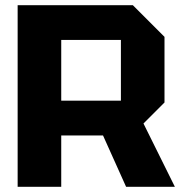

<svg xmlns="http://www.w3.org/2000/svg" viewBox="-20 -720 696 740"><path d="M216 -332H446V-566H216ZM614 -578V-325L533 -244L654 0H466L377 -198H216V0H48V-700H492Z"/></svg>

Font: Tektur
Style: Bold
Weight: 700
Designer: Adam Jagosz
Foundry: Adam Jagosz
Version: Version 1.005;gftools[0.9.30]